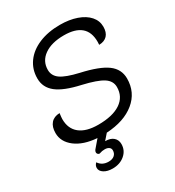

<svg xmlns="http://www.w3.org/2000/svg" viewBox="-216 -835 1074 1178"><g transform="rotate(-30 321.0 -246.0)"><path d="M540 -482Q541 -490 541 -504Q541 -641 381 -641Q293 -641 241.5 -604.5Q190 -568 190 -506Q190 -464 226.5 -438.5Q263 -413 350 -393Q476 -365 530.5 -324.5Q585 -284 585 -218Q585 -120 511 -59.5Q437 1 311 8L276 48Q314 48 334 66Q354 84 354 113Q354 158 319.5 187.5Q285 217 233 217Q196 217 172.5 202Q149 187 149 165Q149 147 164 133Q187 168 233 168Q259 168 274 155Q289 142 289 120Q289 106 278 98Q267 90 249 90Q228 90 213 96Q206 99 199 93.5Q192 88 192 79Q192 71 198 63L245 8Q149 1 93 -42Q37 -85 37 -147Q37 -191 58.5 -215.5Q80 -240 120 -241Q116 -211 116 -200Q116 -132 161 -96Q206 -60 291 -60Q393 -60 449 -97.5Q505 -135 505 -204Q505 -247 464 -273.5Q423 -300 323 -323Q210 -348 159 -388.5Q108 -429 108 -493Q108 -557 143.5 -606Q179 -655 243.5 -682Q308 -709 392 -709Q458 -709 509.5 -691Q561 -673 589.5 -640.5Q618 -608 618 -566Q618 -526 598 -504.5Q578 -483 540 -482Z"/></g></svg>

Font: K2D Light
Style: Italic
Weight: 300
Italic angle: -10°
Designer: Katatrad Aksorn Co.,Ltd.
Foundry: Cadson Demak Co.,Ltd.
Version: Version 1.000; ttfautohint (v1.6)